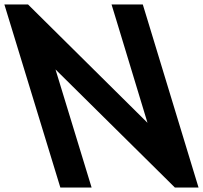

<svg xmlns="http://www.w3.org/2000/svg" viewBox="-205 -790 910 860"><path d="M183.9 -20 205.3 50H65.3L43.9 -20L-164 -700L-185.4 -770H-79.4L-49.2 -740L455.6 -240L316 -700L294.6 -770H434.6L456 -700L662.9 -20L684.3 50H578.3L548.1 20L43.6 -479Z"/></svg>

Font: Nordica Plus
Style: NordicaClassicRgOpObl
Weight: 500
Version: Version 1.01